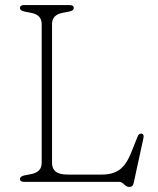

<svg xmlns="http://www.w3.org/2000/svg" viewBox="-20 -720 624 760"><path d="M253 -674 227 -669Q186 -661 186 -625V-75Q186 -52.5 200.5 -40.8Q215 -29 247.5 -29H384.5Q425.5 -29 452.5 -47.8Q479.5 -66.5 499.5 -116.5L524.5 -179Q530 -192.5 540 -191Q551.5 -189.5 547.5 -172L509 5Q506 20 492 20Q481 20 471.5 10Q462 0 452 0H76Q59 0 59 -12Q59 -22 78 -26L104 -31Q145 -39 145 -75V-625Q145 -661 104 -669L78 -674Q59 -678 59 -688Q59 -700 76 -700H255Q272 -700 272 -688Q272 -678 253 -674Z"/></svg>

Font: Fraunces 9pt SuperSoft Thin
Style: Regular
Weight: 100
Version: Version 1.000;[b76b70a41]